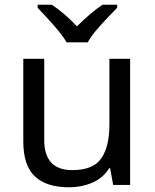

<svg xmlns="http://www.w3.org/2000/svg" viewBox="-20 -786 658 816"><path d="M533 -536V0H461L448 -71H444Q418 -29 372 -9.5Q326 10 274 10Q177 10 128 -36.5Q79 -83 79 -185V-536H168V-191Q168 -63 287 -63Q376 -63 410.5 -113Q445 -163 445 -257V-536ZM263 -606Q250 -629 228 -655.5Q206 -682 182 -708Q158 -734 140 -753V-766H200Q226 -749 254 -725Q282 -701 307 -674Q334 -701 362 -725Q390 -749 416 -766H478V-753Q459 -734 434.5 -708Q410 -682 387.5 -655.5Q365 -629 353 -606Z"/></svg>

Font: Noto IKEA Simplified Chinese
Style: Regular
Weight: 400
Designer: Monotype Design Team
Foundry: Monotype Imaging Inc.
Version: Version 1.100